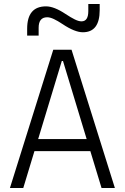

<svg xmlns="http://www.w3.org/2000/svg" viewBox="-20 -943 626 963"><path d="M29.8 0 247.1 -693.4H338.9L556.2 0H489.3L433.1 -185.1H152.8L96.7 0ZM171.4 -245.6H414.6L295.9 -637.2H290ZM116.2 -764.6V-798.8Q116.2 -911.1 210.9 -911.1Q251.5 -911.1 308.6 -873Q335.9 -855 355.2 -845.5Q374.5 -835.9 388.7 -835.9Q422.9 -835.9 422.9 -887.2V-922.9H480V-892.1Q480 -781.2 395.5 -781.2Q355 -781.2 293.5 -822.3Q269.5 -838.4 250.2 -847.4Q231 -856.4 216.8 -856.4Q173.8 -856.4 173.8 -803.7V-764.6Z"/></svg>

Font: Cascadia Code NF Light
Style: Regular
Weight: 300
Monospace: yes
Designer: Aaron Bell
Foundry: Saja Typeworks
Version: Version 2404.023; ttfautohint (v1.8.4)